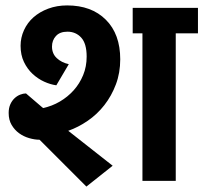

<svg xmlns="http://www.w3.org/2000/svg" viewBox="-20 -668 751 709"><path d="M506 -545H470V-639H711V-545H629V0H506ZM228 -648Q318 -648 371 -595Q424 -542 424 -449Q424 -399 408 -356.5Q392 -314 365.5 -280Q339 -246 304 -222Q269 -198 232 -185L396 -56L299 21L126 -152Q108 -152 87.5 -158Q67 -164 50.5 -176Q34 -188 23 -206.5Q12 -225 12 -251Q12 -269 18 -282.5Q24 -296 33.5 -305Q43 -314 54.5 -318.5Q66 -323 76 -323L139 -269Q172 -276 201 -293Q230 -310 252 -334.5Q274 -359 287 -390.5Q300 -422 300 -459Q300 -507 280 -529Q260 -551 229 -551Q201 -551 186.5 -535Q172 -519 172 -496Q172 -470 189.5 -453.5Q207 -437 234 -431L188 -353Q166 -356 143 -366.5Q120 -377 100.5 -395Q81 -413 68.5 -439Q56 -465 56 -499Q56 -529 68.5 -556.5Q81 -584 103.5 -604Q126 -624 158 -636Q190 -648 228 -648Z"/></svg>

Font: Mukta
Style: Bold
Weight: 700
Designer: Girish Dalvi and Yashodeep Gholap
Foundry: Ek Type
Version: Version 2.538;PS 1.002;hotconv 16.6.51;makeotf.lib2.5.65220;